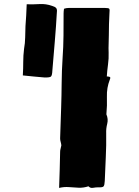

<svg xmlns="http://www.w3.org/2000/svg" viewBox="-20 -833 680 942"><path d="M111 -812Q143 -811 174 -813Q205 -815 236 -804Q250 -800 255.5 -793.5Q261 -787 259 -773Q255 -702 249 -631Q243 -560 237 -488Q236 -463 230 -457.5Q224 -452 197 -453Q172 -455 146.5 -457.5Q121 -460 92 -463Q94 -497 94 -529Q94 -561 98 -593Q103 -621 103.5 -649Q104 -677 105 -705Q107 -730 108.5 -756.5Q110 -783 111 -812ZM504 -458Q511 -458 517.5 -456Q524 -454 519 -443Q503 -402 504.5 -358.5Q506 -315 502 -272Q512 -249 506 -225.5Q500 -202 501 -179Q502 -120 499 -61Q496 -2 494 55Q493 76 488 81.5Q483 87 463 86Q450 86 436.5 88.5Q423 91 414 81Q390 89 366 88Q342 87 318.5 85Q295 83 270 89Q272 41 273 -2Q274 -45 275 -88Q275 -96 277.5 -104.5Q280 -113 281 -120Q280 -129 277.5 -137.5Q275 -146 275 -154Q276 -192 277.5 -229.5Q279 -267 280 -304Q282 -365 282.5 -425.5Q283 -486 287 -547Q291 -603 291.5 -657.5Q292 -712 292 -767Q292 -772 292.5 -777.5Q293 -783 294 -790Q299 -792 305 -793Q311 -794 317 -794H495Q513 -794 516 -790Q519 -786 517 -768Q514 -714 514 -661Q514 -639 513 -618Q512 -597 513 -575Q514 -546 510 -517Q506 -488 504 -458Z"/></svg>

Font: Palette Mosaic
Style: Regular
Weight: 400
Designer: Shibuyafont
Version: Version 1.001